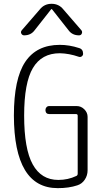

<svg xmlns="http://www.w3.org/2000/svg" viewBox="-20 -975 540 1005"><path d="M311.5 -925.8 406.2 -816.4Q412.1 -808.6 408.2 -799.3Q404.3 -790 393.6 -790Q358.4 -790 338.9 -816.4L252 -926.8Q251 -927.7 250 -927.7L248 -926.8L161.1 -816.4Q141.6 -790 106.4 -790Q96.7 -790 91.8 -798.8Q86.9 -807.6 93.8 -816.4L188.5 -925.8Q211.9 -955.1 250 -955.1Q288.1 -955.1 311.5 -925.8ZM282.2 9.8Q53.7 9.8 52.7 -370.1Q52.7 -562.5 112.3 -651.4Q171.9 -740.2 293 -740.2Q342.8 -740.2 393.6 -723.6Q415 -717.8 415 -693.4Q415 -685.5 408.2 -680.2Q401.4 -674.8 392.6 -677.7Q341.8 -695.3 293 -696.3Q198.2 -696.3 152.3 -619.1Q106.4 -542 106.4 -370.1Q106.4 -195.3 151.4 -114.3Q196.3 -33.2 285.2 -33.2Q335.9 -33.2 378.9 -53.7Q386.7 -56.6 386.7 -66.4V-369.1Q386.7 -377.9 377.9 -377.9H238.3Q218.8 -377.9 217.8 -398.4Q217.8 -407.2 223.1 -413.6Q228.5 -419.9 238.3 -419.9H380.9Q404.3 -419.9 421.4 -402.8Q438.5 -385.7 438.5 -363.3V-84Q438.5 -56.6 423.8 -34.7Q409.2 -12.7 384.8 -4.9Q340.8 9.8 282.2 9.8Z"/></svg>

Font: Rounded-X Mgen+ 1mn light
Style: Regular
Weight: 200
Designer: [Source Han Sans]
Ryoko NISHIZUKA  (kana & ideographs); Paul D. Hunt (Latin, Greek & Cyrillic); Wenlong ZHANG  (bopomofo
Version: Version 1.059.20150602